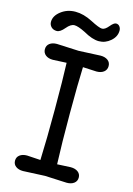

<svg xmlns="http://www.w3.org/2000/svg" viewBox="-142 -1035 769 1112"><g transform="rotate(15 243.0 -479.0)"><path d="M374 -661 292 -665Q288 -568 288 -386.5Q288 -205 293 -83L374 -87Q401 -87 417.5 -74.5Q434 -62 434 -40.5Q434 -19 417.5 -6.5Q401 6 374 6L243 0L112 6Q85 6 68.5 -6.5Q52 -19 52 -40.5Q52 -62 68.5 -74.5Q85 -87 112 -87L193 -82Q198 -204 198 -386Q198 -568 194 -665L112 -661Q85 -661 68.5 -674Q52 -687 52 -709Q52 -731 68.5 -743.5Q85 -756 112 -756L243 -750L374 -756Q401 -756 417.5 -743.5Q434 -731 434 -709Q434 -687 417.5 -674Q401 -661 374 -661ZM442 -924Q442 -888 411 -861Q380 -834 341 -834Q302 -834 248 -865Q204 -887 182 -887Q160 -887 135.5 -857.5Q111 -828 90.5 -828Q70 -828 57.5 -840.5Q45 -853 45 -871Q45 -907 82 -935.5Q119 -964 168 -964Q217 -964 270 -936.5Q323 -909 340.5 -909Q358 -909 378.5 -934Q399 -959 412.5 -959Q426 -959 434 -948.5Q442 -938 442 -924Z"/></g></svg>

Font: Delius Unicase
Style: Regular
Weight: 400
Designer: Natalia Raices
Foundry: Natalia Raices
Version: Version 1.002